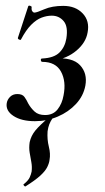

<svg xmlns="http://www.w3.org/2000/svg" viewBox="-20 -422 376 686"><path d="M103 -377Q111 -377 138.5 -389Q166 -401 206 -401Q250 -401 275.5 -374Q301 -347 293 -306Q287 -270 253.5 -241.5Q220 -213 170 -205L174 -213Q239 -218 266 -189Q293 -160 285 -116Q278 -79 251.5 -50.5Q225 -22 186.5 -5.5Q148 11 105 11Q57 11 28.5 -7.5Q0 -26 4 -53Q6 -66 16 -76Q26 -86 42 -86Q60 -86 67.5 -75.5Q75 -65 81 -52Q90 -36 103.5 -23.5Q117 -11 141 -11Q170 -11 186 -31.5Q202 -52 207 -81Q217 -131 198 -166Q179 -201 131 -201Q127 -201 126 -207Q125 -213 131 -213Q173 -215 192.5 -234.5Q212 -254 217 -284Q224 -327 207.5 -346.5Q191 -366 165 -366Q147 -366 128.5 -359Q110 -352 91.5 -333.5Q73 -315 55 -281Q54 -278 48.5 -280.5Q43 -283 44 -287L81 -400Q83 -403 88.5 -401Q94 -399 93 -396Q92 -386 95.5 -381.5Q99 -377 103 -377ZM71 244Q69 245 65.5 241Q62 237 65 236Q81 223 86 212Q91 201 93 191Q95 174 92 157.5Q89 141 86 123.5Q83 106 86 86Q91 63 106.5 44Q122 25 160 -7Q164 -11 168 -7Q172 -3 168 0Q160 12 156 22.5Q152 33 150 47Q148 76 154.5 102Q161 128 157 149Q156 160 149 174.5Q142 189 124 205.5Q106 222 71 244Z"/></svg>

Font: Cormorant SemiBold
Style: Italic
Weight: 600
Italic angle: -10°
Designer: Christian Thalmann (Catharsis Fonts)
Foundry: Catharsis Fonts
Version: Version 4.000